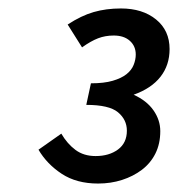

<svg xmlns="http://www.w3.org/2000/svg" viewBox="-20 -807 421 454"><path d="M212 -373Q161 -373 126 -396Q91 -419 71 -453L125 -491Q139 -467 158.5 -452.5Q178 -438 206 -438Q238 -438 259 -453.5Q280 -469 280 -498Q280 -524 259 -541.5Q238 -559 184 -559L195 -610Q226 -610 246.5 -616Q267 -622 279 -631.5Q291 -641 296 -653.5Q301 -666 301 -678Q301 -698 287 -710.5Q273 -723 249 -723Q229 -723 212 -716.5Q195 -710 174 -695L140 -749Q172 -770 201.5 -778.5Q231 -787 266 -787Q317 -787 349 -761Q381 -735 381 -691Q381 -653 359.5 -625.5Q338 -598 296 -583Q327 -569 343 -546Q359 -523 359 -497Q359 -467 347.5 -444Q336 -421 315.5 -405.5Q295 -390 268.5 -381.5Q242 -373 212 -373Z"/></svg>

Font: TypoPRO Source Sans Pro
Style: Italic
Weight: 600
Italic angle: -11°
Designer: Paul D. Hunt
Foundry: Adobe Systems Incorporated
Version: Version 1.075;PS 2.000;hotconv 1.0.86;makeotf.lib2.5.63406